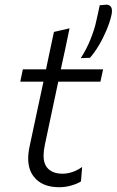

<svg xmlns="http://www.w3.org/2000/svg" viewBox="-20 -793 500 824"><path d="M234 10.5Q160 10.5 125 -35Q101 -65 101 -113Q101 -136.5 107 -164.5Q124 -245 139 -314.5Q154 -384 166.5 -442.5H67L78 -495.5H177.5Q186.5 -538 194.5 -576.5Q202.5 -614.5 211.5 -656L278.5 -671.5Q268 -622 260 -583Q251.5 -543.5 241 -495.5H422.5L411 -442.5H230L172.5 -171.5Q167 -145.5 167 -125Q167 -94 180 -76.5Q201.5 -47.5 248.5 -47.5Q269 -47.5 290.8 -54.8Q312.5 -62 332.5 -76.5L327.5 -14.5Q313.5 -5 287.2 2.8Q261 10.5 234 10.5ZM326.5 -543.5Q351.5 -581.5 368.5 -624.5Q385.5 -667.5 391.5 -695.5Q395.5 -714.5 400 -733Q404 -751.5 408 -770.5L438.5 -773Q460.5 -770.5 460.5 -746Q460.5 -738.5 458.5 -729Q451.5 -697.5 436.8 -662.8Q422 -628 403.5 -597Q385 -566 366 -545Z"/></svg>

Font: Heraclito Light
Style: Italic
Weight: 300
Italic angle: -12°
Designer: Kostas Bartsokas (font) & Cristiano Sobral (main changes)
Foundry: Kostas Bartsokas (font) & Cristiano Sobral (main changes)
Version: Version 1.00;July 8, 2020;FontCreator 13.0.0.2655 64-bit